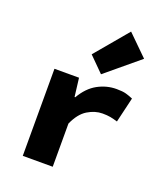

<svg xmlns="http://www.w3.org/2000/svg" viewBox="-149 -933 899 1036"><g transform="rotate(20 300.0 -415.0)"><path d="M104 0V-500H245L258 -394H262Q298 -456 349 -484Q400 -512 457 -512Q492 -512 511.5 -506.5Q531 -501 552 -492L518 -348Q495 -355 476.5 -358.5Q458 -362 431 -362Q388 -362 346 -336.5Q304 -311 276 -248V0ZM350 -558 266 -642 424 -830 540 -716Z"/></g></svg>

Font: Source Code Pro Black
Style: Regular
Weight: 900
Monospace: yes
Designer: Paul D. Hunt, Teo Tuominen
Foundry: Adobe Systems Incorporated
Version: Version 2.030;PS 1.000;hotconv 16.6.51;makeotf.lib2.5.65220